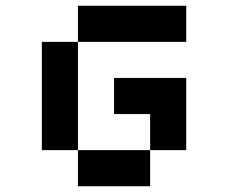

<svg xmlns="http://www.w3.org/2000/svg" viewBox="-20 -645 790 665"><path d="M250 -500V-625H625V-500ZM125 -125V-500H250V-125ZM500 -125V-250H375V-375H625V-125ZM250 0V-125H500V0Z"/></svg>

Font: Silkscreen
Style: Regular
Weight: 400
Designer: Jason Kottke
Foundry: Jason Kottke
Version: Version 1.001; ttfautohint (v1.8.4.7-5d5b)